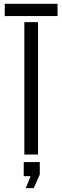

<svg xmlns="http://www.w3.org/2000/svg" viewBox="-20 -820 331 1019"><path d="M109.2 0V-702.7H181.7V0ZM5.2 -734.8V-800H285.4V-734.8ZM116.9 178.5 142.5 115H105.9V40H191.2V106.4L158.9 178.5Z"/></svg>

Font: Big Shoulders Stencil Display SC Thin
Style: Regular
Weight: 100
Designer: Patric King
Foundry: XO Type Co
Version: Version 2.001